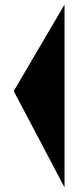

<svg xmlns="http://www.w3.org/2000/svg" viewBox="-20 -805 342 839"><path d="M40 -407 262 -785V14Z"/></svg>

Font: Chokokutai
Style: Regular
Weight: 400
Designer: 108号,108go
Foundry: Font Zone 108
Version: Version 1.000; ttfautohint (v1.8.3)